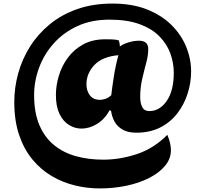

<svg xmlns="http://www.w3.org/2000/svg" viewBox="-20 -820 1130 1075"><path d="M538 235Q469 235 400.5 218.5Q332 202 271 166.5Q210 131 162.5 74Q115 17 87.5 -63Q60 -143 60 -249Q60 -330 82 -409.5Q104 -489 148 -559Q192 -629 258 -683.5Q324 -738 412 -769Q500 -800 610 -800Q719 -800 801 -768Q883 -736 938.5 -681.5Q994 -627 1022 -559Q1050 -491 1050 -420Q1050 -357 1030.5 -296Q1011 -235 973 -185.5Q935 -136 877.5 -106.5Q820 -77 743 -77Q697 -77 667 -94Q637 -111 621.5 -139Q606 -167 602 -199L594 -203Q566 -152 523 -126Q480 -100 436 -100Q399 -100 366 -120.5Q333 -141 313 -182.5Q293 -224 293 -288Q293 -341 309.5 -396Q326 -451 360 -497Q394 -543 446 -571.5Q498 -600 569 -600Q583 -600 606 -599.5Q629 -599 645 -594Q647 -589 649 -579Q651 -569 651 -560Q671 -574 700.5 -583Q730 -592 759 -592Q783 -592 796.5 -581Q810 -570 810 -544Q810 -510 798.5 -467.5Q787 -425 776 -377Q765 -329 765 -278Q765 -242 776.5 -220Q788 -198 816 -198Q874 -198 913.5 -255Q953 -312 953 -413Q953 -467 934 -520Q915 -573 873 -616Q831 -659 762 -684.5Q693 -710 593 -710Q491 -710 412.5 -673.5Q334 -637 280 -576Q226 -515 198.5 -440Q171 -365 171 -288Q171 -188 201 -118.5Q231 -49 284 -6.5Q337 36 407 55Q477 74 558 74Q651 74 745.5 43Q840 12 917 -65Q937 -17 937 21Q937 69 904 108.5Q871 148 815 176.5Q759 205 687.5 220Q616 235 538 235ZM540 -261Q551 -261 568.5 -266Q586 -271 603 -287Q608 -331 617.5 -392Q627 -453 643 -511Q553 -503 508.5 -456Q464 -409 464 -348Q464 -312 483 -286.5Q502 -261 540 -261Z"/></svg>

Font: Lemon
Style: Regular
Weight: 400
Designer: Eduardo Rodriguez Tunni
Foundry: Eduardo Rodriguez Tunni
Version: Version 1.003; ttfautohint (v1.8.4.7-5d5b);gftools[0.9.24]